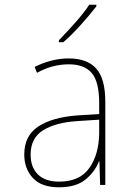

<svg xmlns="http://www.w3.org/2000/svg" viewBox="-20 -785 570 815"><path d="M230 10Q156 10 119.5 -29.5Q83 -69 83 -129Q83 -209 142.5 -248Q202 -287 307 -295L401 -301V-347Q401 -438 369.5 -475Q338 -512 272 -512Q240 -512 207 -504Q174 -496 137 -476L127 -501Q161 -518 197.5 -527.5Q234 -537 272 -537Q350 -537 388.5 -494Q427 -451 427 -353V0H405L402 -100H400Q383 -56 343 -23Q303 10 230 10ZM231 -14Q318 -14 359 -71.5Q400 -129 401 -220V-277L308 -271Q216 -265 163 -232Q110 -199 110 -129Q110 -75 141 -44.5Q172 -14 231 -14ZM230 -614Q263 -648 299.5 -689Q336 -730 359 -765H389V-758Q363 -724 324 -680.5Q285 -637 249 -606H230Z"/></svg>

Font: Noto Sans Mono Condensed Thin
Style: Regular
Weight: 100
Width: 3
Designer: Monotype Design Team
Foundry: Monotype Imaging Inc.
Version: Version 2.014; ttfautohint (v1.8.4.7-5d5b)